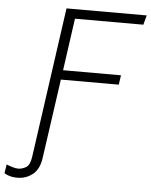

<svg xmlns="http://www.w3.org/2000/svg" viewBox="-134 -734 762 968"><g transform="rotate(5 246.5 -250.0)"><path d="M-10 186Q-22 186 -34.5 184Q-47 182 -57.5 178Q-68 174 -76 169L-69 124Q-58 129 -39.5 134.5Q-21 140 -10 140Q10 140 30 128.5Q50 117 56 73L163 -686H569L556 -638H210L173 -374H466L459 -326H166L109 75Q101 133 67.5 159.5Q34 186 -10 186Z"/></g></svg>

Font: Chivo Medium Thin
Style: Italic
Weight: 250
Italic angle: -8.05°
Version: Version 2.002